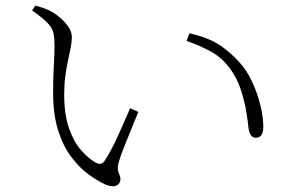

<svg xmlns="http://www.w3.org/2000/svg" viewBox="-20 -696 1040 676"><path d="M172 -534Q172 -561 168.5 -578.5Q165 -596 148.5 -614Q132 -632 93 -659L104 -676Q121 -672 132 -668Q143 -664 154 -659Q169 -652 187.5 -637Q206 -622 219.5 -603.5Q233 -585 233 -565Q233 -549 229 -528.5Q225 -508 219.5 -483Q214 -458 210 -428Q206 -398 206 -363Q206 -292 223.5 -243Q241 -194 267 -165.5Q293 -137 316 -124Q327 -118 335 -119.5Q343 -121 349 -131Q372 -166 395.5 -218Q419 -270 438 -315L467 -302Q455 -272 440.5 -237Q426 -202 414.5 -172.5Q403 -143 399 -128Q393 -109 395 -98.5Q397 -88 400.5 -81Q404 -74 404 -65Q404 -50 390.5 -43Q377 -36 352 -46Q323 -59 291 -82.5Q259 -106 230.5 -144Q202 -182 184.5 -237.5Q167 -293 167 -369Q167 -421 169.5 -464.5Q172 -508 172 -534ZM637 -552 647 -579Q715 -563 753 -537.5Q791 -512 821 -479Q849 -449 868 -407.5Q887 -366 897 -324.5Q907 -283 907 -251Q907 -229 900 -220Q893 -211 880 -211Q870 -211 863.5 -220Q857 -229 855 -245Q853 -267 847 -303.5Q841 -340 828 -380Q815 -420 791 -453Q762 -493 722.5 -514.5Q683 -536 637 -552Z"/></svg>

Font: Noto Serif SC
Style: Regular
Weight: 200
Designer: Ryoko NISHIZUKA 西塚涼子 (kana & ideographs); Frank Grießhammer (Latin, Greek & Cyrillic); Wenlong ZHANG 张文龙 (bopomofo); San
Foundry: Adobe
Version: Version 2.001;hotconv 1.1.0;makeotfexe 2.6.0